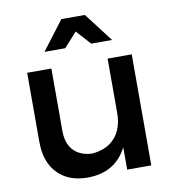

<svg xmlns="http://www.w3.org/2000/svg" viewBox="-84 -828 822 906"><g transform="rotate(-10 327.0 -375.0)"><path d="M263 4.5Q172.5 4.5 120 -49.8Q67.5 -104 67.5 -201V-532H183.5V-233Q183.5 -189 199.5 -160.5Q215.5 -132 243.5 -117.8Q271.5 -103.5 307 -103.5Q358 -109 390.2 -132Q422.5 -155 437.8 -190.8Q453 -226.5 453 -270V-532H568.5V0H453V-107Q396 4.5 263 4.5ZM489 -615H389L327 -684L264.5 -615H165L270.5 -753.5H383Z"/></g></svg>

Font: Argentum Novus Medium
Style: Regular
Weight: 500
Designer: Julieta Ulanovsky (font) & Cristiano Sobral (main changes)
Foundry: Julieta Ulanovsky (font) & Cristiano Sobral (main changes)
Version: Version 3.00;November 27, 2020;FontCreator 13.0.0.2655 64-bi